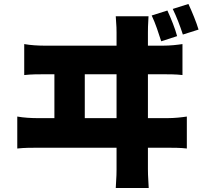

<svg xmlns="http://www.w3.org/2000/svg" viewBox="-20 -880 1040 967"><path d="M823 -827 744 -802C764 -760 778 -715 792 -672L872 -698C862 -736 842 -786 823 -827ZM929 -860 850 -835C870 -794 887 -749 901 -706L980 -731C969 -768 948 -819 929 -860ZM102 -658V-502C137 -506 175 -506 207 -506H254V-285H171C139 -285 100 -287 67 -293V-132C102 -136 140 -136 171 -136H567V-26C567 -16 567 9 563 67H729C725 7 725 -20 725 -28V-136H822C847 -136 892 -136 921 -132V-293C895 -289 860 -285 822 -285H725V-506H800C824 -506 869 -506 899 -502V-658C872 -654 838 -650 800 -650H725V-716C725 -730 725 -752 728 -798H563C567 -746 567 -730 567 -716V-650H207C174 -650 135 -652 102 -658ZM567 -285H407V-506H567Z"/></svg>

Font: ChiuKong Gothic MN Heavy
Style: Regular
Weight: 900
Designer: Ryoko NISHIZUKA 西塚涼子 (kana, bopomofo & ideographs); Paul D. Hunt (Latin, Greek & Cyrillic); Sandoll Communications 산돌커뮤니
Foundry: Adobe
Version: Version 1.300